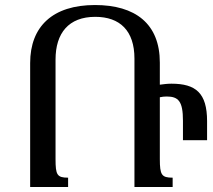

<svg xmlns="http://www.w3.org/2000/svg" viewBox="-20 -744 849 764"><path d="M251 -37C207 -37 201 -48 201 -111V-507C201 -612 253 -677 359 -677C457 -677 515 -622 515 -511V0H667V-37C623 -37 616 -48 616 -111V-357C625 -359 634 -360 643 -360C690 -360 708 -341 708 -264V-186H804V-262C804 -374 759 -411 662 -411C646 -411 631 -409 616 -407V-495C616 -650 518 -724 358 -724C190 -724 100 -639 100 -493V0H251Z"/></svg>

Font: Noto Serif Armenian
Style: Regular
Weight: 400
Designer: Monotype Design Team
Foundry: Monotype Imaging Inc.
Version: Version 1.901